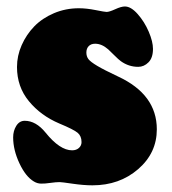

<svg xmlns="http://www.w3.org/2000/svg" viewBox="-20 -550 522 584"><path d="M118.7 -146.5Q162.1 -92.8 199.2 -92.8Q212.4 -92.8 220.2 -100.1Q228 -107.4 228 -117.7Q228 -136.2 216.1 -146.2Q204.1 -156.2 160.6 -174.3Q104 -198.2 67.9 -242.2Q31.7 -286.1 31.7 -346.2Q31.7 -380.4 45.9 -412.6Q60.1 -444.8 84.2 -469.7Q108.4 -494.6 144 -509.8Q179.7 -524.9 219.7 -524.9Q243.2 -524.9 271 -519.3Q298.8 -513.7 304.2 -513.7Q312.5 -513.7 330.6 -522Q348.6 -530.3 359.9 -530.3Q378.4 -530.3 398.9 -507.1Q419.4 -483.9 432.4 -453.6Q445.3 -423.3 445.3 -401.4Q445.3 -374 431.6 -360.4Q418 -346.7 400.4 -346.7Q371.6 -346.7 347.7 -363.8Q341.3 -368.2 326.9 -382.6Q312.5 -397 309.1 -399.9Q289.6 -417 269.5 -417Q256.8 -417 249.8 -409.7Q242.7 -402.3 242.7 -390.1Q242.7 -378.4 249 -370.1Q255.4 -361.8 275.9 -349.6Q296.4 -337.4 338.9 -317.4Q457 -262.7 457 -156.7Q457 -84.5 400.1 -35.4Q343.3 13.7 261.2 13.7Q234.4 13.7 200.9 8.8Q167.5 3.9 161.6 3.9Q150.4 3.9 133.3 6.3Q116.2 8.8 104.7 8.5Q93.3 8.3 83 2Q58.1 -12.7 39.1 -53.2Q20 -93.8 20 -132.3Q20 -151.9 29.5 -167.2Q39.1 -182.6 55.2 -182.6Q89.4 -182.6 118.7 -146.5Z"/></svg>

Font: Cooper* Black
Style: Regular
Weight: 900
Designer: Owen Earl
Foundry: indestructible type*
Version: Version 0.001